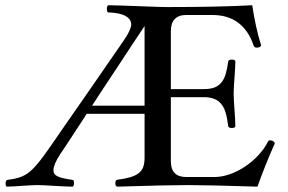

<svg xmlns="http://www.w3.org/2000/svg" viewBox="-20 -695 1080 721"><path d="M522.9 -298.3V-597.2Q518.1 -589.8 507.6 -574.2Q497.1 -558.6 483.2 -537.6Q469.2 -516.6 453.1 -491.9Q437 -467.3 420.4 -442.1Q403.8 -417 387.9 -393.1Q372.1 -369.1 359.1 -349.4Q346.2 -329.6 337.4 -316.2Q328.6 -302.7 325.7 -298.3ZM994.6 -168Q1001.5 -168 1006.3 -164.6Q1011.2 -161.1 1011.7 -156.2Q993.2 -114.3 977.1 -74.2Q960.9 -34.2 946.8 5.9Q854.5 2.9 788.8 1.5Q723.1 0 684.1 0Q646 0 579.6 1.5Q513.2 2.9 420.9 5.9Q413.1 5.4 413.1 -6.8Q413.1 -19 420.9 -20Q449.7 -23.9 469 -29.5Q488.3 -35.2 500.5 -44.4Q512.7 -53.7 517.8 -67.9Q522.9 -82 522.9 -103V-267.6H305.2Q303.2 -263.7 295.4 -251.7Q287.6 -239.7 277.3 -224.1Q267.1 -208.5 255.6 -190.9Q244.1 -173.3 233.9 -157.7Q223.6 -142.1 215.8 -130.6Q208 -119.1 206.1 -116.2Q180.7 -76.7 180.7 -56.2Q180.7 -48.3 184.1 -42.7Q187.5 -37.1 195.8 -33Q204.1 -28.8 218 -25.6Q231.9 -22.5 252.4 -19.5Q255.4 -19 256.6 -16.4Q257.8 -13.7 257.8 -6.8Q257.8 5.9 251 5.9Q236.8 5.9 219.2 4.9Q201.7 3.9 182.6 2.9H179.2Q178.2 2.9 177.2 2.7Q176.3 2.4 175.3 2.4Q158.7 1.5 143.8 0.7Q128.9 0 118.2 0Q107.9 0 92.8 1Q77.6 2 61.8 2.9Q45.9 3.9 31.2 4.9Q16.6 5.9 6.3 5.9Q1 5.9 1 -6.8Q1 -19.5 10.7 -20Q33.7 -22.5 51 -28.1Q68.4 -33.7 82 -43Q95.7 -51.8 113.5 -71.5Q131.3 -91.3 150.9 -119.1Q157.2 -127.9 171.9 -148.9Q186.5 -169.9 206.5 -199Q226.6 -228 250.7 -262.7Q274.9 -297.4 299.8 -333.3Q324.7 -369.1 348.9 -404.3Q373 -439.5 393.6 -469Q414.1 -498.5 429.2 -520.5Q444.3 -542.5 451.2 -552.7Q460 -565.9 466.3 -580.1Q472.7 -594.2 472.7 -602.5Q472.7 -623 451.2 -635Q429.7 -647 386.7 -648.4Q381.3 -648.4 381.3 -662.1Q381.3 -675.3 388.7 -675.3Q395 -675.3 412.1 -674.8Q429.2 -674.3 451.4 -673.6Q473.6 -672.9 498.5 -671.9Q523.4 -670.9 545.7 -670.2Q567.9 -669.4 584.5 -668.9Q601.1 -668.5 606.9 -668.5Q705.6 -668.5 785.2 -670.2Q864.7 -671.9 927.2 -675.3Q932.6 -638.2 941.2 -598.4Q949.7 -558.6 960.4 -525.4Q959.5 -516.1 942.4 -516.1Q939 -516.1 936.5 -518.3Q934.1 -520.5 932.6 -523.4Q914.1 -579.1 875.5 -608.9Q836.9 -638.7 776.9 -638.7H678.7Q650.9 -638.7 636.2 -623.5Q621.6 -608.4 621.6 -578.6V-360.4H745.1Q769.5 -360.4 785.4 -366.5Q801.3 -372.6 811.5 -385.3Q821.8 -397.9 827.6 -417.5Q833.5 -437 836.9 -463.9Q837.9 -471.2 850.6 -471.2Q863.8 -471.2 863.8 -463.9Q863.8 -453.6 862.8 -437.5Q861.8 -421.4 860.6 -404.1Q859.4 -386.7 858.4 -370.6Q857.4 -354.5 857.4 -344.2Q857.4 -333.5 858.4 -316.9Q859.4 -300.3 860.6 -282.7Q861.8 -265.1 862.8 -248.8Q863.8 -232.4 863.8 -221.7Q863.8 -214.4 850.6 -214.4Q837.9 -214.4 836.9 -221.7Q833.5 -251 827.4 -271.5Q821.3 -292 810.5 -304.9Q799.8 -317.9 783.9 -324Q768.1 -330.1 745.1 -330.1H621.6V-88.9Q621.6 -59.6 636.2 -44.9Q650.9 -30.3 678.7 -30.3H785.2Q813.5 -30.3 843.3 -40.8Q873 -51.3 900.4 -69.6Q927.7 -87.9 950.2 -112.1Q972.7 -136.2 986.3 -163.1Q988.3 -168 994.6 -168Z"/></svg>

Font: HM XNiloofar
Style: Regular
Weight: 400
Designer: Hossein Movahhedian
Version: Version 2.8, 2015